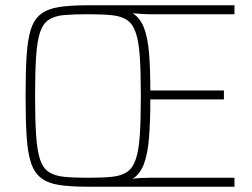

<svg xmlns="http://www.w3.org/2000/svg" viewBox="-20 -708 957 728"><path d="M313 0Q248 0 205 -6.5Q162 -13 136 -33Q110 -53 97.5 -91Q85 -129 81 -190.5Q77 -252 77 -344Q77 -437 81 -498.5Q85 -560 97.5 -598Q110 -636 136 -655.5Q162 -675 205 -681.5Q248 -688 313 -688H869V-654H550Q530 -654 512.5 -655.5Q495 -657 483 -658Q512 -639 526 -602.5Q540 -566 545 -508Q550 -450 550 -365H829V-331H550Q550 -246 545 -185.5Q540 -125 526 -87Q512 -49 483 -30Q494 -32 511.5 -33Q529 -34 550 -34H869V0ZM313 -34Q367 -34 403 -37.5Q439 -41 461 -55.5Q483 -70 494.5 -103Q506 -136 510 -194.5Q514 -253 514 -344Q514 -436 510 -494Q506 -552 494.5 -585Q483 -618 461 -632.5Q439 -647 403 -650.5Q367 -654 313 -654Q260 -654 224 -651Q188 -648 165.5 -633.5Q143 -619 132 -586Q121 -553 117 -494.5Q113 -436 113 -344Q113 -253 117 -194.5Q121 -136 132 -103Q143 -70 165.5 -55.5Q188 -41 224 -37.5Q260 -34 313 -34Z"/></svg>

Font: Saira SemiCondensed Thin
Style: Regular
Weight: 250
Width: 4
Designer: Hector Gatti with collaboration of the Omnibus-Type team
Foundry: Omnibus-Type
Version: Version 1.101